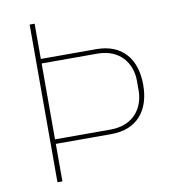

<svg xmlns="http://www.w3.org/2000/svg" viewBox="-79 -767 753 837"><g transform="rotate(-10 297.0 -349.0)"><path d="M130 0V-166H376C490 -166 550 -240 550 -354C550 -468 490 -542 376 -542H130V-698H108V0ZM130 -522H376C479 -522 526 -451 526 -375V-333C526 -257 479 -186 376 -186H130Z"/></g></svg>

Font: IBM Plex Thai Thin
Style: Regular
Weight: 100
Designer: Mike Abbink, Paul van der Laan, Pieter van Rosmalen, Ben Mitchell, Mark Frömberg
Foundry: Bold Monday
Version: Version 1.0